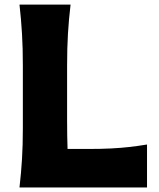

<svg xmlns="http://www.w3.org/2000/svg" viewBox="-20 -821 696 841"><path d="M65.4 0Q72.8 -64.5 76.4 -125Q80.1 -185.5 80.1 -260.7V-532.7Q80.1 -610.8 76.4 -672.6Q72.8 -734.4 65.4 -800.8H289.1Q281.2 -734.4 277.6 -672.6Q273.9 -610.8 273.9 -532.7V-291.5Q273.9 -257.8 274.4 -227.8Q274.9 -197.8 275.9 -168.5H364.7Q421.9 -168.5 465.6 -170.7Q509.3 -172.9 547.1 -177.2Q585 -181.6 624 -188V0Z"/></svg>

Font: Pinar DS4-Bold
Style: Regular
Weight: 700
Designer: Amin Abedi
Version: Version 2.000